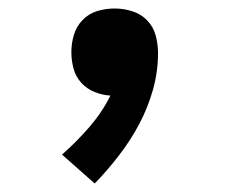

<svg xmlns="http://www.w3.org/2000/svg" viewBox="-20 -217 540 452"><path d="M203 215 126 147Q160 117 190 82.5Q220 48 240 8Q221 7 202.5 -0.5Q184 -8 171 -22.5Q158 -37 153 -56Q148 -75 148 -94Q148 -115 154 -135Q160 -155 174.5 -170Q189 -185 209 -191Q229 -197 250 -197Q271 -197 291.5 -190.5Q312 -184 326.5 -169Q341 -154 346.5 -133.5Q352 -113 352 -92Q352 -48 340 -5.5Q328 37 307.5 75.5Q287 114 260 149Q233 184 203 215Z"/></svg>

Font: Iosevka Extrabold
Style: Regular
Weight: 800
Monospace: yes
Designer: Belleve Invis
Foundry: Belleve Invis
Version: Version 32.5.0; ttfautohint (v1.8.4)